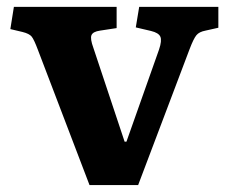

<svg xmlns="http://www.w3.org/2000/svg" viewBox="-20 -533 659 553"><path d="M237.8 0 88.9 -390.1Q78.1 -418.9 71.3 -427.5Q64.5 -436 44.9 -440.9L9.8 -449.2L20 -513.2H315.9V-452.1L268.1 -444.8Q247.6 -441.9 243.4 -431.6Q239.3 -421.4 249 -395L338.9 -125H344.2L438 -390.1Q446.8 -416 441.9 -427.2Q437 -438.5 415 -443.8L371.1 -454.1L380.9 -513.2H608.9V-453.1L571.8 -444.8Q553.7 -441.4 545.7 -431.6Q537.6 -421.9 525.9 -391.1L377.9 0Z"/></svg>

Font: Literata Book
Style: Bold
Weight: 700
Designer: Latin by Veronika Burian and Jose Scaglione. Greek by Irene Vlachou. Cyrillic by Vera Evstafieva
Foundry: TypeTogether
Version: Version 2.003;PS 002.003;hotconv 1.0.88;makeotf.lib2.5.64775